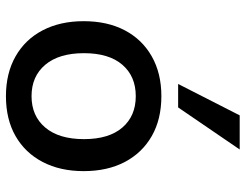

<svg xmlns="http://www.w3.org/2000/svg" viewBox="-108 -690 807 630"><g transform="rotate(90 295.0 -374.5)"><path d="M295 9Q220 9 164.5 -22.5Q109 -54 79 -111.5Q49 -169 49 -246Q49 -324 79 -381Q109 -438 164.5 -469.5Q220 -501 295 -501Q371 -501 426 -469.5Q481 -438 511 -381Q541 -324 541 -246Q541 -169 511 -111.5Q481 -54 426 -22.5Q371 9 295 9ZM295 -75Q360 -75 398 -120Q436 -165 436 -247Q436 -329 398 -373Q360 -417 295 -417Q230 -417 192 -373Q154 -329 154 -247Q154 -165 192 -120Q230 -75 295 -75ZM255 -556 358 -758H470L332 -556Z"/></g></svg>

Font: NunitoSans_10ptSemiBold
Style: Regular
Weight: 600
Designer: Vernon Adams
Foundry: Vernon Adams
Version: Version 3.101;gftools[0.9.27]